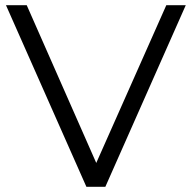

<svg xmlns="http://www.w3.org/2000/svg" viewBox="-20 -720 738 740"><path d="M696 -700 386 0H313L3 -700H83L351 -92L621 -700Z"/></svg>

Font: Idrija
Style: Regular
Weight: 400
Designer: Julieta Ulanovsky
Foundry: Julieta Ulanovsky
Version: Version 7.200